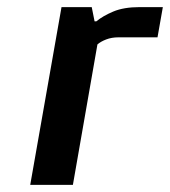

<svg xmlns="http://www.w3.org/2000/svg" viewBox="-20 -520 478 540"><path d="M65 0 153 -500H238L246 -460H251Q269 -475 298.5 -487.5Q328 -500 373 -500H438L423 -415H313Q294 -415 278.5 -409Q263 -403 254 -395L185 0Z"/></svg>

Font: Cuprum
Style: Bold Italic
Weight: 700
Italic angle: -10°
Designer: Jovanny Lemonad
Foundry: Jovanny Lemonad
Version: Version 3.000